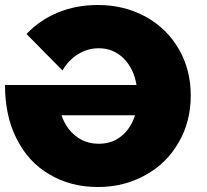

<svg xmlns="http://www.w3.org/2000/svg" viewBox="-20 -734 827 768"><path d="M177 -37C233 -3 298 14 372 14C442 14 505 -2 562 -34C619 -65 663 -109 695 -165C727 -220 743 -283 743 -352C743 -421 727 -483 695 -538C663 -593 619 -636 563 -667C506 -698 443 -714 372 -714C313 -714 260 -704 212 -684C163 -664 121 -635 86 -598L230 -452C245 -479 266 -501 292 -517C317 -533 345 -541 375 -541C413 -541 446 -528 474 -501C501 -474 519 -438 526 -394H0C0 -313 15 -241 46 -180C77 -118 120 -70 177 -37ZM466 -190C441 -169 410 -159 375 -159C340 -159 309 -169 283 -190C257 -210 238 -238 226 -273H520C509 -238 491 -210 466 -190Z"/></svg>

Font: Argentum Sans ExtraBold
Style: Regular
Weight: 800
Designer: Julieta Ulanovsky
Foundry: Julieta Ulanovsky
Version: Version 5.001;February 15, 2019;FontCreator 11.5.0.2425 64-b